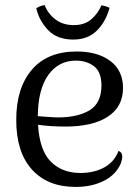

<svg xmlns="http://www.w3.org/2000/svg" viewBox="-20 -724 551 757"><path d="M462 -106Q462 -96 456 -79Q437 -35 389.5 -11Q342 13 278 13Q168 13 106 -55.5Q44 -124 44 -251Q44 -377 105.5 -449Q167 -521 282 -521Q365 -521 415 -483.5Q465 -446 465 -377Q465 -303 405 -264Q345 -225 238 -225Q179 -225 130 -232Q136 -131 180.5 -86.5Q225 -42 297 -42Q352 -42 392 -64.5Q432 -87 447 -129Q462 -124 462 -106ZM129 -266Q177 -262 207 -261Q287 -261 333.5 -289.5Q380 -318 380 -387Q380 -440 351 -462.5Q322 -485 279 -485Q211 -485 170.5 -428.5Q130 -372 129 -266ZM380 -703Q399 -700 412 -693Q397 -638 361.5 -603Q326 -568 269 -568Q206 -568 170.5 -604.5Q135 -641 123 -691Q136 -701 156 -704Q169 -670 198.5 -647.5Q228 -625 271 -625Q313 -625 339.5 -647.5Q366 -670 380 -703Z"/></svg>

Font: Arima Madurai
Style: Regular
Weight: 400
Designer: Joana Correia and Natanael Gama
Foundry: NDISCOVER
Version: Version 1.019